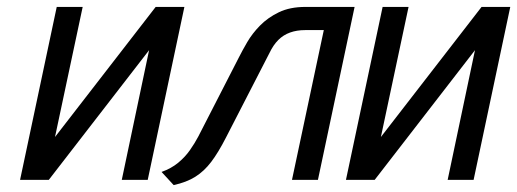

<svg xmlns="http://www.w3.org/2000/svg" viewBox="-20 -520 1495 555"><path d="M219 -500H144L38 0H121L411 -375L332 0H407L513 -500H430L139 -124Z M863 -500Q818 -500 786 -484.5Q754 -469 731.5 -446Q709 -423 694.5 -398Q680 -373 671 -355L553 -125Q543 -106 529 -86Q515 -66 495 -49.5Q475 -33 447 -23L482 15Q519 7 544.5 -9Q570 -25 590.5 -52Q611 -79 633 -122L759 -367Q770 -390 784.5 -404.5Q799 -419 818.5 -426Q838 -433 862 -433H916L824 0H899L1005 -500Z M1161 -500H1086L980 0H1063L1353 -375L1274 0H1349L1455 -500H1372L1081 -124Z"/></svg>

Font: Advent Pro Medium
Style: Italic
Weight: 500
Italic angle: -12°
Version: Version 3.000